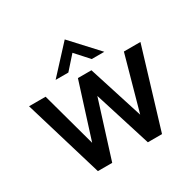

<svg xmlns="http://www.w3.org/2000/svg" viewBox="-155 -878 1060 1045"><g transform="rotate(-30 375.0 -355.5)"><path d="M25 -493H129L223 -149L332 -493H417L526 -151L621 -493H725L576 0H487L375 -356L263 0H173ZM375 -711 528 -545H449L375 -627L302 -545H222Z"/></g></svg>

Font: Hanken Grotesk Medium
Style: Regular
Weight: 500
Designer: Alfredo Marco Pradil
Foundry: Hanken Design Co.
Version: Version 3.014